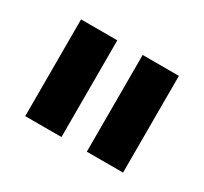

<svg xmlns="http://www.w3.org/2000/svg" viewBox="-71 -786 488 459"><g transform="rotate(30 173.0 -556.5)"><path d="M208 -423H308V-690H208ZM38 -423H138V-690H38Z"/></g></svg>

Font: FREAK Grotesk Next
Style: Bold
Weight: 700
Width: 3
Designer: La Scuola Open Source
Foundry: La Scuola Open Source
Version: Version 1.000;PS 1.0;hotconv 1.0.72;makeotf.lib2.5.5900